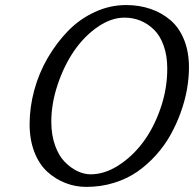

<svg xmlns="http://www.w3.org/2000/svg" viewBox="-20 -730 768 760"><path d="M97.2 0ZM321.8 9.8Q278.8 9.8 239.5 -5.4Q200.2 -20.5 167.7 -49.8Q135.3 -79.1 116.2 -127.9Q97.2 -176.8 97.2 -238.8Q97.2 -304.7 115.5 -372.6Q133.8 -440.4 168.7 -500.5Q203.6 -560.5 249.5 -607.7Q295.4 -654.8 355.2 -682.4Q415 -710 479 -710Q531.2 -710 575.7 -694.8Q620.1 -679.7 654.5 -650.4Q689 -621.1 708.5 -573Q728 -524.9 728 -462.9Q728 -421.4 720.2 -377Q712.4 -332.5 695.8 -286.1Q679.2 -239.7 655.5 -197Q631.8 -154.3 597.9 -116.5Q564 -78.6 523.7 -50.5Q483.4 -22.5 431.4 -6.3Q379.4 9.8 321.8 9.8ZM473.1 -660.2Q419.9 -660.2 366.5 -623.3Q313 -586.4 273.2 -528.3Q233.4 -470.2 208.3 -395.3Q183.1 -320.3 183.1 -248Q183.1 -195.8 198 -154.3Q212.9 -112.8 236.6 -88.9Q260.3 -64.9 286.6 -52.5Q313 -40 338.9 -40Q393.6 -40 448.5 -75Q503.4 -109.9 545.9 -166.5Q588.4 -223.1 615.2 -300.5Q642.1 -377.9 642.1 -458Q642.1 -509.3 627.9 -549.1Q613.8 -588.9 589.6 -612.5Q565.4 -636.2 535.9 -648.2Q506.3 -660.2 473.1 -660.2Z"/></svg>

Font: Pfennig
Style: Italic
Weight: 500
Italic angle: -13°
Version: Version 20120410 ; ttfautohint (v0.8)